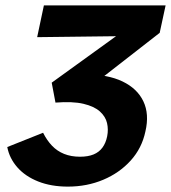

<svg xmlns="http://www.w3.org/2000/svg" viewBox="-20 -678 635 713"><path d="M232 15Q170 15 122 -4Q74 -23 44.5 -56.5Q15 -90 7 -132L140 -185Q154 -157 173 -137Q192 -117 218 -106.5Q244 -96 277 -96Q307 -96 327.5 -104.5Q348 -113 360.5 -130Q373 -147 378 -172Q383 -197 377.5 -221Q372 -245 351 -264Q330 -283 290 -292.5Q250 -302 186 -297L172 -371L507 -613L532 -545L118 -540L143 -658H595L573 -556L284 -331L294 -402Q380 -402 435 -375.5Q490 -349 512.5 -301.5Q535 -254 520 -190Q507 -128 465.5 -82Q424 -36 363.5 -10.5Q303 15 232 15Z"/></svg>

Font: Ysabeau ExtraBold
Style: Italic
Weight: 800
Italic angle: -12°
Designer: Christian Thalmann (Catharsis Fonts)
Version: Version 2.002